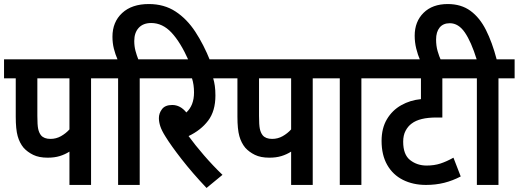

<svg xmlns="http://www.w3.org/2000/svg" viewBox="-20 -916 2569 951"><path d="M431 -528V0H324V-165Q302 -151 276 -143Q250 -135 216 -135Q173 -135 144.5 -149Q116 -163 97 -184Q77 -208 67.5 -242Q58 -276 58 -338V-528H0V-622H510V-528ZM324 -528H165V-342Q165 -297 169 -278Q173 -259 183 -246Q198 -228 230 -228Q258 -228 282 -241.5Q306 -255 324 -275Z M565 -528H498V-622H562Q551 -647 544 -675Q537 -703 537 -734Q537 -807 585 -851.5Q633 -896 717 -896Q793 -896 849.5 -859Q906 -822 947.5 -758.5Q989 -695 1021 -615H915Q874 -707 829.5 -754.5Q785 -802 729 -802Q689 -802 667 -778Q645 -754 645 -713Q645 -687 651 -664.5Q657 -642 665 -622H752V-528H672V0H565Z M1082 -50 1003 15Q933 -59 880 -127Q827 -195 800 -239Q781 -269 774 -290.5Q767 -312 767 -331Q767 -355 782.5 -375.5Q798 -396 833 -396Q873 -396 903 -359Q941 -394 941 -458Q941 -497 931 -528H739V-622H1110V-528H1036Q1041 -512 1044 -491Q1047 -470 1047 -443Q1047 -366 1011 -318.5Q975 -271 914 -242Q946 -198 990.5 -146.5Q1035 -95 1082 -50Z M1529 -528V0H1422V-165Q1400 -151 1374 -143Q1348 -135 1314 -135Q1271 -135 1242.5 -149Q1214 -163 1195 -184Q1175 -208 1165.5 -242Q1156 -276 1156 -338V-528H1098V-622H1608V-528ZM1422 -528H1263V-342Q1263 -297 1267 -278Q1271 -259 1281 -246Q1296 -228 1328 -228Q1356 -228 1380 -241.5Q1404 -255 1422 -275Z M1770 -528V0H1663V-528H1596V-622H1850V-528Z M2288 -528H2171V-334H2142Q2058 -334 2019 -304Q2001 -291 1989 -268.5Q1977 -246 1977 -214Q1977 -150 2011.5 -123Q2046 -96 2093 -96Q2131 -96 2161.5 -106Q2192 -116 2226 -135L2262 -42Q2222 -21 2180 -10.5Q2138 0 2090 0Q2026 0 1976 -25Q1926 -50 1898 -99Q1870 -148 1870 -218Q1870 -281 1896.5 -325.5Q1923 -370 1967.5 -395Q2012 -420 2065 -425V-528H1837V-622H2288Z M2342 -528H2275V-622H2341Q2314 -709 2282.5 -755Q2251 -801 2208 -801Q2175 -801 2157.5 -779.5Q2140 -758 2140 -720Q2140 -689 2147.5 -663Q2155 -637 2165 -615H2062Q2049 -645 2041.5 -676Q2034 -707 2034 -739Q2034 -809 2078 -852.5Q2122 -896 2198 -896Q2264 -896 2310 -862.5Q2356 -829 2387 -767.5Q2418 -706 2440 -622H2529V-528H2449V0H2342Z"/></svg>

Font: Noto Sans Condensed SemiBold
Style: Italic
Weight: 600
Width: 3
Italic angle: -12°
Designer: Monotype Design Team
Foundry: Monotype Imaging Inc.
Version: Version 2.013; ttfautohint (v1.8.4.7-5d5b)